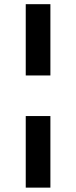

<svg xmlns="http://www.w3.org/2000/svg" viewBox="-20 -747 359 904"><path d="M101.2 -200.6H217.3V136.4H101.2ZM217.3 -727.3V-391.7H101.2V-727.3Z"/></svg>

Font: Inter UI Semi Bold
Style: Regular
Weight: 600
Designer: Rasmus Andersson
Foundry: rsms
Version: 3.2;8d6f07862